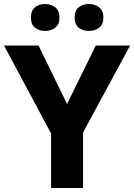

<svg xmlns="http://www.w3.org/2000/svg" viewBox="-20 -942 672 962"><path d="M316 -421 460 -714H632L396 -278V0H236V-273L0 -714H173ZM135 -854Q135 -889 155.5 -905.5Q176 -922 206 -922Q235 -922 256.5 -905.5Q278 -889 278 -854Q278 -819 256.5 -803Q235 -787 206 -787Q176 -787 155.5 -803Q135 -819 135 -854ZM354 -854Q354 -889 374.5 -905.5Q395 -922 426 -922Q455 -922 476.5 -905.5Q498 -889 498 -854Q498 -819 476.5 -803Q455 -787 426 -787Q395 -787 374.5 -803Q354 -819 354 -854Z"/></svg>

Font: Noto Sans Oriya
Style: Bold
Weight: 700
Designer: Amélie Bonet and Sol Matas
Foundry: Google LLC
Version: Version 2.006; ttfautohint (v1.8.4.7-5d5b)